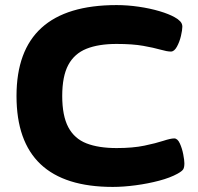

<svg xmlns="http://www.w3.org/2000/svg" viewBox="-20 -728 780 756"><path d="M424 8Q45 8 45 -350Q45 -708 439 -708Q482 -708 526.5 -701.5Q571 -695 608 -684Q645 -673 668 -660Q681 -653 689.5 -644Q698 -635 698 -623Q698 -610 692.5 -586.5Q687 -563 676.5 -544Q666 -525 653 -525Q638 -525 612 -532.5Q586 -540 544 -547.5Q502 -555 439 -555Q368 -555 320.5 -536Q273 -517 249 -472.5Q225 -428 225 -350Q225 -272 249 -227Q273 -182 320.5 -163.5Q368 -145 439 -145Q503 -145 548.5 -154.5Q594 -164 623 -173.5Q652 -183 666 -183Q679 -183 688 -163.5Q697 -144 701.5 -120.5Q706 -97 706 -85Q706 -69 701.5 -61.5Q697 -54 679 -44Q650 -28 606.5 -16.5Q563 -5 514.5 1.5Q466 8 424 8Z"/></svg>

Font: Asap Expanded ExtraBold
Style: Regular
Weight: 800
Width: 7
Designer: Pablo Cosgaya
Foundry: Omnibus-Type
Version: Version 3.001; ttfautohint (v1.8.4.7-5d5b)